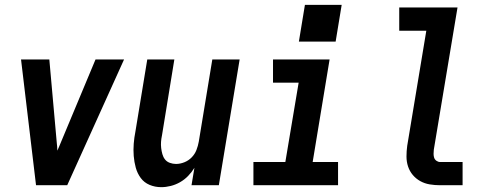

<svg xmlns="http://www.w3.org/2000/svg" viewBox="-20 -766 2040 794"><path d="M129 0 67 -520H184L215 -173Q216 -166 216.5 -158.5Q217 -151 217 -143Q221 -151 224 -158.5Q227 -166 230 -173L375 -520H493L258 0Z M647 8Q621 8 598.5 -1.5Q576 -11 562 -30Q548 -49 541.5 -72.5Q535 -96 533 -121Q531 -146 533 -171.5Q535 -197 540 -222L589 -520H701L650 -207Q647 -193 646 -180Q645 -167 646.5 -154Q648 -141 651.5 -128.5Q655 -116 662.5 -106.5Q670 -97 682.5 -92.5Q695 -88 708 -88Q725 -88 742.5 -95Q760 -102 773 -115.5Q786 -129 792.5 -146Q799 -163 802 -180L858 -520H971L885 0H772L784 -72Q773 -54 758 -38.5Q743 -23 724.5 -12.5Q706 -2 686 3Q666 8 647 8Z M1028 0V-96H1160L1215 -424H1109V-520H1343L1273 -96H1378V0ZM1368 -594H1216L1241 -746H1393Z M1800 0Q1778 0 1757 -3.5Q1736 -7 1718 -17Q1700 -27 1687 -42.5Q1674 -58 1667.5 -77.5Q1661 -97 1661 -119Q1661 -141 1664 -163L1743 -639H1631V-735H1872L1774 -147Q1773 -138 1773 -129.5Q1773 -121 1775.5 -113.5Q1778 -106 1785 -101Q1792 -96 1800 -96H1893V0Z"/></svg>

Font: Iosevka SS04 Oblique
Style: Bold
Weight: 700
Italic angle: -9°
Monospace: yes
Designer: Belleve Invis
Foundry: Belleve Invis
Version: Version 19.0.0; ttfautohint (v1.8.4)